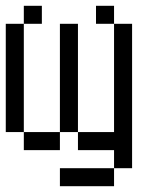

<svg xmlns="http://www.w3.org/2000/svg" viewBox="-20 -520 540 665"><path d="M125 -437.5V-500H62.5V-437.5H0Q0 -437.5 0 -62.5H62.5V0H187.5V-62.5H62.5Q62.5 -62.5 62.5 -437.5ZM375 62.5H187.5V125H375ZM375 62.5H437.5Q437.5 62.5 437.5 -437.5H375Q375 -437.5 375 -62.5H250V0H375ZM187.5 -62.5H250Q250 -62.5 250 -437.5H187.5Q187.5 -437.5 187.5 -62.5ZM375 -437.5V-500H312.5V-437.5Z"/></svg>

Font: CalcUnifontExMono
Style: Regular
Weight: 500
Version: Version 15.0.06